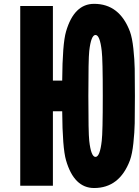

<svg xmlns="http://www.w3.org/2000/svg" viewBox="-20 -948 709 980"><path d="M460.3 -928.4Q589.8 -928.4 643.2 -787.1Q654.9 -755.2 660.8 -699.2Q666.7 -643.2 667.6 -597.3Q668.6 -551.4 668.6 -458.3Q668.6 -365.2 667.6 -319.3Q666.7 -273.4 660.8 -217.4Q654.9 -161.5 643.2 -129.6Q589.8 11.7 460.3 11.7Q358.1 11.7 317.1 -129.6Q298.8 -192.1 297.5 -380.2H250V0H83.3V-917.3H250V-536.5H297.5Q298.8 -725.3 317.1 -787.1Q358.1 -928.4 460.3 -928.4ZM431 -458.3Q431 -269.5 435.5 -229.2Q444.7 -147.1 467.4 -147.1Q490.2 -147.1 499.3 -229.2Q504.6 -272.8 504.6 -458.3Q504.6 -643.9 499.3 -687.5Q490.2 -769.5 467.4 -769.5Q444.7 -769.5 435.5 -687.5Q431 -646.5 431 -458.3Z"/></svg>

Font: Monoid
Style: Bold
Weight: 700
Width: 4
Designer: Andreas Larsen (@larsenwork)
Version: Version 0.61